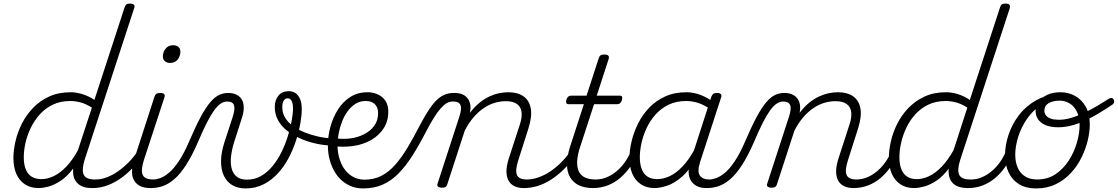

<svg xmlns="http://www.w3.org/2000/svg" viewBox="-20 -1035 6252 1074"><path d="M196 17Q152 17 120 -3.5Q88 -24 71.5 -62Q55 -100 55 -151Q55 -194 66.5 -244.5Q78 -295 102.5 -343.5Q127 -392 165 -431.5Q203 -471 255 -495Q307 -519 375 -519Q408 -519 443.5 -507.5Q479 -496 508 -476L677 -994Q681 -1006 687.5 -1010.5Q694 -1015 707 -1015Q725 -1015 730 -1007.5Q735 -1000 730 -988L453 -140Q436 -84 448.5 -57.5Q461 -31 510 -31Q518 -31 522.5 -23.5Q527 -16 525.5 -7Q524 2 516 9.5Q508 17 494 17Q469 17 449.5 11Q430 5 416.5 -7Q403 -19 395.5 -37Q388 -55 389 -80V-92Q355 -47 319 -23.5Q283 0 251.5 8.5Q220 17 196 17ZM211 -33Q245 -33 280 -49.5Q315 -66 350 -102Q385 -138 416 -195L494 -433Q459 -455 429.5 -462.5Q400 -470 373 -470Q318 -470 275.5 -449.5Q233 -429 202.5 -395Q172 -361 152 -319.5Q132 -278 122.5 -235.5Q113 -193 113 -155Q113 -117 123.5 -89.5Q134 -62 156 -47.5Q178 -33 211 -33Z M498 17Q488 17 483 9.5Q478 2 480 -7Q482 -16 490.5 -23.5Q499 -31 514 -31Q546 -31 578.5 -43.5Q611 -56 642 -78Q673 -100 700 -127.5Q727 -155 747 -185Q755 -196 764 -194Q773 -192 777.5 -184Q782 -176 775 -165Q754 -131 724.5 -98.5Q695 -66 659 -40Q623 -14 582 1.5Q541 17 498 17Z M822 17Q789 17 766 6.5Q743 -4 730.5 -25Q718 -46 718.5 -76.5Q719 -107 732 -148L844 -494Q848 -506 855 -510.5Q862 -515 875 -515Q892 -515 898 -509Q904 -503 900 -491L785 -140Q767 -84 778 -57.5Q789 -31 838 -31Q848 -31 851.5 -23.5Q855 -16 853.5 -7Q852 2 844.5 9.5Q837 17 822 17ZM931 -683Q914 -683 902.5 -692.5Q891 -702 891 -719Q891 -743 906 -762.5Q921 -782 949 -782Q966 -782 977.5 -773Q989 -764 989 -745Q989 -722 974.5 -702.5Q960 -683 931 -683Z M824 17Q815 17 811.5 9.5Q808 2 810.5 -7Q813 -16 820 -23.5Q827 -31 839 -31Q855 -31 877 -39Q899 -47 925 -68.5Q951 -90 980 -133Q1009 -176 1039 -246Q1075 -330 1103.5 -382.5Q1132 -435 1157 -464Q1182 -493 1206 -504Q1230 -515 1256 -515Q1267 -515 1270 -508Q1273 -501 1271 -491.5Q1269 -482 1263.5 -474.5Q1258 -467 1250 -467Q1232 -467 1214 -455Q1196 -443 1177 -416.5Q1158 -390 1136.5 -347.5Q1115 -305 1089 -244Q1054 -163 1020.5 -111.5Q987 -60 954 -32Q921 -4 889 6.5Q857 17 824 17Z M1354 19Q1310 19 1279 0.5Q1248 -18 1232 -52.5Q1216 -87 1216.5 -135Q1217 -183 1236 -241L1282 -382Q1296 -426 1289 -446.5Q1282 -467 1252 -467Q1241 -467 1235.5 -474.5Q1230 -482 1230.5 -491.5Q1231 -501 1238 -508Q1245 -515 1257 -515Q1283 -515 1302.5 -505.5Q1322 -496 1332.5 -478.5Q1343 -461 1343.5 -434.5Q1344 -408 1333 -375L1291 -244Q1277 -200 1272.5 -161.5Q1268 -123 1275.5 -93.5Q1283 -64 1304 -47Q1325 -30 1361 -30Q1405 -30 1441 -51Q1477 -72 1505.5 -107Q1534 -142 1555 -185Q1576 -228 1590 -273Q1604 -318 1611.5 -359Q1619 -400 1619 -429Q1619 -449 1615 -461.5Q1611 -474 1604.5 -479.5Q1598 -485 1590 -485Q1576 -485 1571 -495Q1566 -505 1572.5 -515Q1579 -525 1596 -525Q1617 -525 1633 -514Q1649 -503 1658.5 -481Q1668 -459 1668 -424Q1668 -392 1660.5 -347.5Q1653 -303 1637 -252.5Q1621 -202 1596 -154Q1571 -106 1536 -67Q1501 -28 1455.5 -4.5Q1410 19 1354 19Z M1828 -221Q1784 -223 1740 -233.5Q1696 -244 1656 -262Q1616 -280 1584.5 -305Q1553 -330 1535 -363Q1517 -396 1517 -437Q1517 -475 1537.5 -500Q1558 -525 1595 -525Q1609 -525 1611.5 -515Q1614 -505 1608.5 -495Q1603 -485 1589 -485Q1574 -485 1566.5 -471.5Q1559 -458 1559 -436Q1559 -403 1575 -376.5Q1591 -350 1618.5 -330Q1646 -310 1681.5 -295.5Q1717 -281 1756 -272Q1795 -263 1834 -261Q1843 -260 1846.5 -253.5Q1850 -247 1849 -239Q1848 -231 1842.5 -225.5Q1837 -220 1828 -221Z M1841 -264Q1889 -255 1934 -260Q1979 -265 2015.5 -283.5Q2052 -302 2073.5 -331.5Q2095 -361 2095 -402Q2095 -434 2077 -452Q2059 -470 2027 -470Q2016 -470 2010.5 -477Q2005 -484 2006 -494Q2007 -504 2014.5 -511.5Q2022 -519 2036 -519Q2062 -519 2083.5 -511Q2105 -503 2120.5 -489Q2136 -475 2144 -455.5Q2152 -436 2152 -411Q2152 -357 2126 -317Q2100 -277 2055.5 -251.5Q2011 -226 1954 -218Q1897 -210 1836 -219Z M2011 19Q1977 19 1947.5 8Q1918 -3 1893.5 -24Q1869 -45 1851.5 -75Q1834 -105 1824 -142Q1814 -179 1814 -222Q1814 -274 1828.5 -326.5Q1843 -379 1870.5 -422.5Q1898 -466 1939.5 -492.5Q1981 -519 2035 -519Q2044 -519 2047.5 -511.5Q2051 -504 2049 -494Q2047 -484 2040.5 -477Q2034 -470 2025 -470Q1994 -470 1969 -454.5Q1944 -439 1925 -413Q1906 -387 1893.5 -355Q1881 -323 1874.5 -289Q1868 -255 1868 -225Q1868 -181 1879.5 -145Q1891 -109 1911 -83.5Q1931 -58 1958.5 -44Q1986 -30 2019 -30Q2071 -30 2112.5 -51Q2154 -72 2190 -112.5Q2226 -153 2259.5 -209Q2293 -265 2329 -335Q2358 -390 2382.5 -426Q2407 -462 2429 -481Q2451 -500 2472.5 -507.5Q2494 -515 2517 -515Q2529 -515 2533.5 -508Q2538 -501 2537 -491.5Q2536 -482 2529 -474.5Q2522 -467 2511 -467Q2494 -467 2478 -457.5Q2462 -448 2444 -427.5Q2426 -407 2407 -376.5Q2388 -346 2366 -304Q2326 -226 2288 -166Q2250 -106 2209 -64.5Q2168 -23 2120 -2Q2072 19 2011 19Z M2910 17Q2880 17 2858 6.5Q2836 -4 2824.5 -25Q2813 -46 2813 -76.5Q2813 -107 2826 -148L2888 -339Q2901 -378 2897.5 -407.5Q2894 -437 2872 -453Q2850 -469 2809 -469Q2779 -469 2748 -460Q2717 -451 2687 -431Q2657 -411 2630 -380Q2603 -349 2580 -305L2482 -4Q2479 6 2472.5 10.5Q2466 15 2451 15Q2439 15 2431.5 10Q2424 5 2427 -6L2549 -381Q2564 -426 2556 -446.5Q2548 -467 2518 -467Q2507 -467 2502 -474.5Q2497 -482 2498 -491.5Q2499 -501 2505.5 -508Q2512 -515 2523 -515Q2547 -515 2564.5 -508Q2582 -501 2593.5 -487.5Q2605 -474 2609.5 -455Q2614 -436 2610 -412L2609 -404Q2635 -438 2662 -460Q2689 -482 2717 -495Q2745 -508 2772 -513.5Q2799 -519 2823 -519Q2876 -519 2908.5 -496Q2941 -473 2949 -428Q2957 -383 2936 -317L2879 -138Q2861 -83 2871.5 -57Q2882 -31 2927 -31Q2935 -31 2939 -23.5Q2943 -16 2941.5 -7Q2940 2 2932.5 9.5Q2925 17 2910 17Z M2910 17Q2900 17 2895 9.5Q2890 2 2892 -7Q2894 -16 2902.5 -23.5Q2911 -31 2926 -31Q2956 -31 2988 -41.5Q3020 -52 3051 -71.5Q3082 -91 3111.5 -119Q3141 -147 3167 -183Q3176 -196 3184.5 -193.5Q3193 -191 3197.5 -181.5Q3202 -172 3195 -163Q3166 -119 3131.5 -85.5Q3097 -52 3060.5 -29Q3024 -6 2986.5 5.5Q2949 17 2910 17Z M3297 17Q3252 17 3219.5 2Q3187 -13 3169.5 -42.5Q3152 -72 3151.5 -115Q3151 -158 3169 -215L3246 -452H3161Q3151 -452 3148 -458.5Q3145 -465 3148 -477Q3152 -489 3158.5 -494.5Q3165 -500 3175 -500H3261L3329 -709Q3333 -721 3339.5 -725.5Q3346 -730 3360 -730Q3377 -730 3382.5 -724Q3388 -718 3385 -706L3318 -500H3446Q3457 -500 3459.5 -494Q3462 -488 3459 -476Q3455 -463 3448.5 -457.5Q3442 -452 3432 -452H3303L3227 -219Q3210 -169 3208.5 -133Q3207 -97 3218.5 -74.5Q3230 -52 3254 -41.5Q3278 -31 3312 -31Q3322 -31 3326 -23.5Q3330 -16 3328.5 -7Q3327 2 3319 9.5Q3311 17 3297 17Z M3297 17Q3287 17 3282 9.5Q3277 2 3279 -7Q3281 -16 3289.5 -23.5Q3298 -31 3313 -31Q3345 -31 3374.5 -43.5Q3404 -56 3430 -78Q3456 -100 3476 -128.5Q3496 -157 3508 -187Q3512 -198 3521 -198.5Q3530 -199 3537.5 -191.5Q3545 -184 3541 -174Q3528 -135 3504.5 -101Q3481 -67 3449.5 -40Q3418 -13 3379.5 2Q3341 17 3297 17Z M3642 17Q3598 17 3566 -3.5Q3534 -24 3517.5 -62Q3501 -100 3501 -151Q3501 -194 3513 -244.5Q3525 -295 3549 -343.5Q3573 -392 3610.5 -431.5Q3648 -471 3700 -495Q3752 -519 3820 -519Q3859 -519 3898.5 -504Q3938 -489 3968 -465L3957 -422Q3916 -450 3883 -460Q3850 -470 3818 -470Q3763 -470 3720.5 -449.5Q3678 -429 3647.5 -395Q3617 -361 3597.5 -319.5Q3578 -278 3568.5 -235.5Q3559 -193 3559 -155Q3559 -117 3569.5 -89.5Q3580 -62 3601.5 -47.5Q3623 -33 3656 -33Q3691 -33 3727 -50Q3763 -67 3799 -105Q3835 -143 3867 -203L3878 -162Q3841 -87 3796.5 -48Q3752 -9 3711 4Q3670 17 3642 17ZM3931 17Q3901 17 3879.5 6.5Q3858 -4 3845.5 -23.5Q3833 -43 3832 -71Q3831 -99 3843 -135L3959 -494Q3964 -506 3970.5 -510.5Q3977 -515 3990 -515Q4008 -515 4013 -507.5Q4018 -500 4013 -488L3896 -128Q3879 -75 3895 -53Q3911 -31 3947 -31Q3956 -31 3959.5 -23.5Q3963 -16 3961.5 -7Q3960 2 3952.5 9.5Q3945 17 3931 17Z M3934 17Q3925 17 3921.5 9.5Q3918 2 3920.5 -7Q3923 -16 3930 -23.5Q3937 -31 3949 -31Q3965 -31 3987 -39Q4009 -47 4035 -68.5Q4061 -90 4090 -133Q4119 -176 4149 -246Q4185 -330 4213.5 -382.5Q4242 -435 4267 -464Q4292 -493 4316 -504Q4340 -515 4366 -515Q4377 -515 4380 -508Q4383 -501 4381 -491.5Q4379 -482 4373.5 -474.5Q4368 -467 4360 -467Q4342 -467 4324 -455Q4306 -443 4287 -416.5Q4268 -390 4246.5 -347.5Q4225 -305 4199 -244Q4164 -163 4130.5 -111.5Q4097 -60 4064 -32Q4031 -4 3999 6.5Q3967 17 3934 17Z M4754 17Q4724 17 4702 6.5Q4680 -4 4668.5 -25Q4657 -46 4657 -76.5Q4657 -107 4670 -148L4732 -339Q4745 -378 4741.5 -407.5Q4738 -437 4716 -453Q4694 -469 4653 -469Q4623 -469 4592 -460Q4561 -451 4531 -431Q4501 -411 4474 -380Q4447 -349 4424 -305L4326 -4Q4323 6 4316.5 10.5Q4310 15 4295 15Q4283 15 4275.5 10Q4268 5 4271 -6L4393 -381Q4408 -426 4400 -446.5Q4392 -467 4362 -467Q4351 -467 4346 -474.5Q4341 -482 4342 -491.5Q4343 -501 4349.5 -508Q4356 -515 4367 -515Q4391 -515 4408.5 -508Q4426 -501 4437.5 -487.5Q4449 -474 4453.5 -455Q4458 -436 4454 -412L4453 -404Q4479 -438 4506 -460Q4533 -482 4561 -495Q4589 -508 4616 -513.5Q4643 -519 4667 -519Q4720 -519 4752.5 -496Q4785 -473 4793 -428Q4801 -383 4780 -317L4723 -138Q4705 -83 4715.5 -57Q4726 -31 4771 -31Q4779 -31 4783 -23.5Q4787 -16 4785.5 -7Q4784 2 4776.5 9.5Q4769 17 4754 17Z M4754 17Q4744 17 4739 9.5Q4734 2 4736 -7Q4738 -16 4746.5 -23.5Q4755 -31 4770 -31Q4802 -31 4831.5 -43.5Q4861 -56 4887 -78Q4913 -100 4933 -128.5Q4953 -157 4965 -187Q4969 -198 4978 -198.5Q4987 -199 4994.5 -191.5Q5002 -184 4998 -174Q4985 -135 4961.5 -101Q4938 -67 4906.5 -40Q4875 -13 4836.5 2Q4798 17 4754 17Z M5093 17Q5049 17 5017.5 -3.5Q4986 -24 4969 -62Q4952 -100 4952 -151Q4952 -194 4963.5 -244.5Q4975 -295 4999.5 -343.5Q5024 -392 5062 -431.5Q5100 -471 5152 -495Q5204 -519 5272 -519Q5306 -519 5341 -507.5Q5376 -496 5405 -476L5574 -994Q5578 -1006 5584.5 -1010.5Q5591 -1015 5604 -1015Q5622 -1015 5627 -1007.5Q5632 -1000 5628 -988L5351 -140Q5333 -84 5345.5 -57.5Q5358 -31 5407 -31Q5416 -31 5420 -23.5Q5424 -16 5422.5 -7Q5421 2 5413.5 9.5Q5406 17 5391 17Q5367 17 5347 11Q5327 5 5313.5 -7Q5300 -19 5293 -37Q5286 -55 5286 -80L5287 -92Q5253 -47 5217 -23.5Q5181 0 5149 8.5Q5117 17 5093 17ZM5108 -33Q5142 -33 5177 -49.5Q5212 -66 5247 -102Q5282 -138 5314 -195L5391 -433Q5356 -455 5326.5 -462.5Q5297 -470 5270 -470Q5215 -470 5172.5 -449.5Q5130 -429 5099.5 -395Q5069 -361 5049.5 -319.5Q5030 -278 5020.5 -235.5Q5011 -193 5011 -155Q5011 -117 5021.5 -89.5Q5032 -62 5053.5 -47.5Q5075 -33 5108 -33Z M5395 17Q5385 17 5380 9.5Q5375 2 5377 -7Q5379 -16 5387.5 -23.5Q5396 -31 5411 -31Q5443 -31 5472.5 -43.5Q5502 -56 5528 -78Q5554 -100 5574 -128.5Q5594 -157 5606 -187Q5610 -198 5619 -198.5Q5628 -199 5635.5 -191.5Q5643 -184 5639 -174Q5626 -135 5602.5 -101Q5579 -67 5547.5 -40Q5516 -13 5477.5 2Q5439 17 5395 17Z M5775 19Q5719 19 5680.5 -4.5Q5642 -28 5622 -70.5Q5602 -113 5602 -168Q5602 -223 5622 -282.5Q5642 -342 5681 -392.5Q5720 -443 5778 -475Q5836 -507 5912 -507L5910 -476Q5849 -476 5802.5 -446Q5756 -416 5724 -369Q5692 -322 5675.5 -269Q5659 -216 5659 -170Q5659 -128 5673 -96.5Q5687 -65 5714.5 -48Q5742 -31 5781 -31Q5841 -31 5885 -61Q5929 -91 5959 -138Q5989 -185 6004 -237.5Q6019 -290 6019 -334Q6019 -381 6003 -412Q5987 -443 5961.5 -457.5Q5936 -472 5909 -472Q5870 -472 5846 -458Q5822 -444 5822 -416Q5822 -400 5831.5 -388.5Q5841 -377 5859 -371Q5877 -365 5904 -365Q5937 -365 5976.5 -377Q6016 -389 6067 -415Q6118 -441 6185 -484Q6194 -489 6200.5 -486.5Q6207 -484 6210 -477.5Q6213 -471 6212 -463.5Q6211 -456 6204 -451Q6138 -406 6084 -377.5Q6030 -349 5985.5 -336Q5941 -323 5900 -323Q5859 -323 5830.5 -334.5Q5802 -346 5787.5 -366.5Q5773 -387 5773 -414Q5773 -443 5790.5 -467Q5808 -491 5839 -505Q5870 -519 5912 -519Q5956 -519 5993.5 -498.5Q6031 -478 6053.5 -438Q6076 -398 6076 -339Q6076 -298 6064.5 -249.5Q6053 -201 6029.5 -153.5Q6006 -106 5970 -67Q5934 -28 5885.5 -4.5Q5837 19 5775 19Z"/></svg>

Font: Playwrite RO ExtraLight
Style: Regular
Weight: 250
Version: Version 1.002